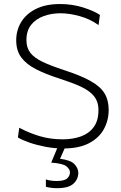

<svg xmlns="http://www.w3.org/2000/svg" viewBox="-20 -746 618 977"><path d="M301.5 9.5Q256.5 9.5 212 1Q167.5 -7.5 130.5 -20.2Q93.5 -33 71 -46.5L78 -96Q127.5 -69.5 181.8 -53.2Q236 -37 299.5 -37Q349.5 -37 390.8 -51.5Q432 -66 456.5 -98.8Q481 -131.5 481 -186Q481 -229 457.8 -257.2Q434.5 -285.5 390 -305.8Q345.5 -326 281.5 -346.5Q211.5 -369 162.8 -394Q114 -419 88.2 -453.8Q62.5 -488.5 62.5 -541Q62.5 -592.5 88.2 -634.5Q114 -676.5 163.8 -701Q213.5 -725.5 286 -725.5Q348 -725.5 403.8 -707.8Q459.5 -690 488.5 -670L481.5 -618.5Q437 -650 384.5 -664.2Q332 -678.5 287.5 -678.5Q242 -678.5 202.5 -664.2Q163 -650 138.8 -620Q114.5 -590 114.5 -542Q114.5 -503 134.5 -477.2Q154.5 -451.5 197 -431.2Q239.5 -411 307 -389Q393 -361 442.2 -333Q491.5 -305 512.2 -270.5Q533 -236 533 -187.5Q533 -133.5 508.5 -88.8Q484 -44 432.8 -17.2Q381.5 9.5 301.5 9.5ZM271.5 211.5Q239.5 211.5 213.5 204.5V167Q221 170 235.8 172.5Q250.5 175 268 175Q307 175 321.5 162Q336 149 336 130.5Q336 115 317.8 100.2Q299.5 85.5 240.5 81.5L280.5 -14H313V0L285.5 62Q341 69 359.8 90.2Q378.5 111.5 378.5 133Q378.5 165.5 353.8 188.5Q329 211.5 271.5 211.5Z"/></svg>

Font: Heraclito ExtraLight
Style: Regular
Weight: 200
Designer: Kostas Bartsokas (font) & Cristiano Sobral (main changes)
Foundry: Kostas Bartsokas (font) & Cristiano Sobral (main changes)
Version: Version 1.00;July 8, 2020;FontCreator 13.0.0.2655 64-bit